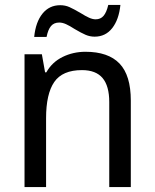

<svg xmlns="http://www.w3.org/2000/svg" viewBox="-20 -755 624 775"><path d="M508 -349V0H421V-343Q421 -408 394 -440Q367 -472 311 -472Q232 -472 199 -424Q166 -376 166 -278V0H79V-536H149L162 -463H167Q190 -504 232.5 -525Q275 -546 325 -546Q417 -546 462.5 -498.5Q508 -451 508 -349ZM362 -607Q343 -607 325.5 -614.5Q308 -622 281 -638Q261 -651 246.5 -657.5Q232 -664 219 -664Q198 -664 186 -650Q174 -636 168 -606H118Q124 -666 151.5 -700Q179 -734 223 -734Q243 -734 260 -726.5Q277 -719 306 -702Q325 -690 339.5 -683.5Q354 -677 366 -677Q386 -677 398 -691Q410 -705 417 -735H466Q460 -676 433 -641.5Q406 -607 362 -607Z"/></svg>

Font: Noto Sans Display
Style: Regular
Weight: 400
Designer: Monotype Design team
Foundry: Monotype Imaging Inc.
Version: Version 1.000